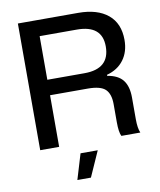

<svg xmlns="http://www.w3.org/2000/svg" viewBox="-99 -807 909 1088"><g transform="rotate(-10 356.0 -263.0)"><path d="M79 0V-729H426Q536 -729 597 -678.5Q658 -628 658 -533Q658 -465 623.5 -418.5Q589 -372 526 -355V-349Q588 -339 615.5 -303.5Q643 -268 643 -204V-79Q643 -27 655 0H546Q534 -23 534 -81V-185Q534 -243 506.5 -270Q479 -297 405 -297H188V0ZM257 203 301 57H400L335 203ZM188 -386H402Q547 -386 547 -515Q547 -637 402 -637H188Z"/></g></svg>

Font: Mona Sans Medium
Style: Regular
Weight: 500
Designer: Deni Anggara
Foundry: GitHub
Version: Version 2.000;Glyphs 3.2.3 (3260)